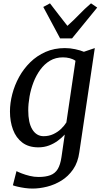

<svg xmlns="http://www.w3.org/2000/svg" viewBox="-20 -848 597 1118"><path d="M442 38Q434 97.5 405.8 138.2Q377.5 179 337.8 203.5Q298 228 254 239Q210 250 169.5 250Q147.5 250 124.8 246.8Q102 243.5 83.5 239.2Q65 235 55 231L76 148.5Q86.5 154 107 162Q127.5 170 153 176.2Q178.5 182.5 204.5 182.5Q245.5 182.5 273 172.2Q300.5 162 316 136.8Q331.5 111.5 338 66.5L357 -64.5Q340 -46 317.2 -29Q294.5 -12 265.8 -1Q237 10 203.5 10Q146.5 10 110 -17.8Q73.5 -45.5 55.8 -92.8Q38 -140 38 -199Q38 -248 51.5 -300Q65 -352 91.2 -399.8Q117.5 -447.5 156.2 -485.5Q195 -523.5 245.5 -545.8Q296 -568 358 -568Q388 -568 418 -561.5Q448 -555 468.5 -546.5L532 -568ZM419.5 -494Q405 -504.5 385.8 -509.2Q366.5 -514 346.5 -514Q304 -514 271.2 -494.5Q238.5 -475 214.5 -442Q190.5 -409 175 -368.8Q159.5 -328.5 152 -286Q144.5 -243.5 144.5 -205Q144.5 -170 150.2 -142.2Q156 -114.5 167.8 -95Q179.5 -75.5 196.2 -65.2Q213 -55 234 -55Q264.5 -55 290 -66.8Q315.5 -78.5 335 -97Q354.5 -115.5 366.5 -135ZM330 -624.5 232 -807.5 271 -828.5Q296 -796 321.2 -763.2Q346.5 -730.5 372.5 -697.5Q409.5 -730.5 440.8 -763.2Q472 -796 510 -828.5L546 -804L399.5 -624.5Z"/></svg>

Font: Merriweather Light 18pt
Style: Italic
Weight: 400
Italic angle: -7.8°
Version: Version 2.101